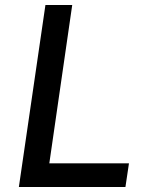

<svg xmlns="http://www.w3.org/2000/svg" viewBox="-20 -743 600 763"><path d="M55 0 160.5 -723H267L176 -94H492.5L478.5 0Z"/></svg>

Font: Public Sans Thin Medium
Style: Italic
Weight: 500
Italic angle: -8°
Version: Version 2.001